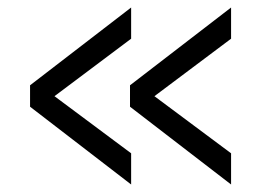

<svg xmlns="http://www.w3.org/2000/svg" viewBox="-20 -503 685 511"><path d="M329 -483 60 -276V-219L329 -12V-95L125 -247L329 -400ZM326 -276V-219L595 -12V-95L391 -247L595 -400V-483Z"/></svg>

Font: UULA Sans
Style: Regular
Weight: 400
Designer: Mohamed Gaber, Laura Garcia Mut
Foundry: Kief Type Foundry
Version: Version 3.006;hotconv 1.0.109;makeotfexe 2.5.65596